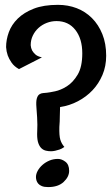

<svg xmlns="http://www.w3.org/2000/svg" viewBox="-20 -677 454 785"><path d="M414.1 -449.2Q414.1 -406.2 398.9 -370.6Q383.8 -335 358.4 -308.1Q333 -281.2 298.8 -263.2Q264.6 -245.1 225.6 -239.3Q224.6 -224.6 224.6 -202.6Q224.6 -180.7 222.7 -158.2Q221.7 -122.1 226.6 -106Q231.4 -89.8 243.2 -76.2Q232.4 -68.4 222.7 -65.4Q212.9 -62.5 205.1 -60.5Q195.3 -58.6 188.5 -58.6Q177.7 -58.6 167.5 -61Q157.2 -63.5 149.4 -70.8Q141.6 -78.1 136.7 -91.8Q131.8 -105.5 131.8 -128.9Q131.8 -136.7 132.3 -145.5Q132.8 -154.3 132.8 -167Q132.8 -179.7 131.8 -196.8Q130.9 -213.9 128.9 -238.3Q127 -261.7 130.4 -273.9Q133.8 -286.1 140.6 -291Q147.5 -295.9 155.8 -296.4Q164.1 -296.9 171.9 -297.9Q181.6 -298.8 205.1 -303.7Q228.5 -308.6 253.4 -324.2Q278.3 -339.8 297.4 -371.6Q316.4 -403.3 316.4 -459Q316.4 -518.6 288.1 -554.7Q259.8 -590.8 210.9 -590.8Q190.4 -590.8 171.4 -583.5Q152.3 -576.2 137.7 -563Q123 -549.8 114.3 -531.7Q105.5 -513.7 105.5 -492.2Q106.4 -480.5 111.3 -470.7Q116.2 -461.9 125 -454.1Q133.8 -446.3 151.4 -442.4L57.6 -394.5Q38.1 -405.3 27.3 -420.9Q16.6 -436.5 11.7 -450.2Q5.9 -466.8 4.9 -484.4Q4.9 -514.6 16.1 -545.4Q27.3 -576.2 52.7 -601.1Q78.1 -626 118.2 -641.6Q158.2 -657.2 216.8 -657.2Q257.8 -657.2 293.5 -643.6Q329.1 -629.9 356 -603Q382.8 -576.2 398.4 -537.6Q414.1 -499 414.1 -449.2ZM262.7 21.5Q262.7 45.9 240.2 66.9Q217.8 87.9 176.8 87.9Q161.1 87.9 151.4 84Q141.6 80.1 136.2 73.7Q130.9 67.4 128.9 60.1Q127 52.7 127 46.9Q127 34.2 134.3 21Q141.6 7.8 153.8 -2.9Q166 -13.7 182.1 -20.5Q198.2 -27.3 216.8 -27.3Q232.4 -27.3 247.6 -15.6Q262.7 -3.9 262.7 21.5Z"/></svg>

Font: BKP Parklife Text
Style: Regular
Weight: 400
Designer: Font Diner, Inc.; LA MECHKY PLUS GmbH
Foundry: Font Diner, Inc.; LA MECHKY PLUS GmbH
Version: Version 1.007